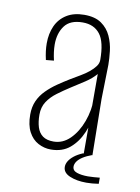

<svg xmlns="http://www.w3.org/2000/svg" viewBox="-75 -578 538 739"><g transform="rotate(10 193.5 -208.5)"><path d="M285 0V-149V-365Q285 -436 261.5 -466Q238 -496 194 -496Q145 -496 123.5 -467Q102 -438 102 -394Q102 -380 104 -364.5Q106 -349 110 -332L79 -329Q75 -346 73 -362Q71 -378 71 -393Q71 -431 84.5 -461Q98 -491 126 -508.5Q154 -526 195 -526Q237 -526 262 -508.5Q287 -491 299.5 -463.5Q312 -436 315.5 -406Q319 -376 319 -352L316 -219L319 1ZM157 7Q131 7 107.5 -5.5Q84 -18 70 -44.5Q56 -71 56 -112Q56 -142 66.5 -165.5Q77 -189 96 -208Q115 -227 137.5 -242.5Q160 -258 183 -272Q203 -284 221 -294.5Q239 -305 253 -316.5Q267 -328 276 -340Q285 -352 285 -365L301 -354Q301 -329 284.5 -310Q268 -291 243 -274.5Q218 -258 191 -241Q166 -225 142.5 -207.5Q119 -190 105 -168.5Q91 -147 91 -118Q91 -90 97.5 -69Q104 -48 119.5 -36.5Q135 -25 162 -25Q198 -25 226 -52.5Q254 -80 270.5 -124.5Q287 -169 287 -220L311 -258Q310 -215 302.5 -169Q295 -123 278 -83Q261 -43 231.5 -18Q202 7 157 7ZM314 109Q276 109 249 97.5Q222 86 222 63Q222 52 228.5 41Q235 30 248 19.5Q261 9 282 0H319Q297 8 283 17Q269 26 262 36Q255 46 255 56Q255 72 272.5 78Q290 84 316 84Q326 84 339 83Q352 82 362 81V105Q349 107 337 108Q325 109 314 109Z"/></g></svg>

Font: Truculenta Thin
Style: Regular
Weight: 250
Version: Version 1.002